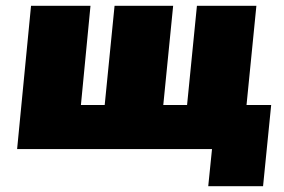

<svg xmlns="http://www.w3.org/2000/svg" viewBox="-20 -514 980 662"><path d="M711 0H39L87 -494H292L259 -152H341L375 -494H577L543 -152H625L659 -494H864L830 -152H915L887 128H698Z"/></svg>

Font: Nunito Sans Heavy Heavy
Style: Italic
Weight: 400
Italic angle: -4.541°
Designer: Vernon Adams
Foundry: Vernon Adams
Version: Version 2.002